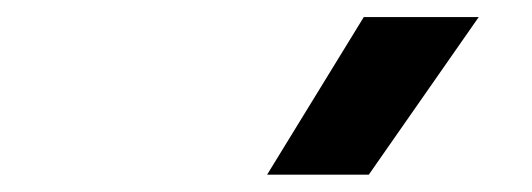

<svg xmlns="http://www.w3.org/2000/svg" viewBox="-20 -815 626 226"><path d="M294.4 -609.4H414.1L543.5 -794.9H408.2Z"/></svg>

Font: Cascadia Code SemiBold
Style: Italic
Weight: 600
Italic angle: -10°
Monospace: yes
Designer: Aaron Bell
Foundry: Saja Typeworks
Version: Version 2404.023